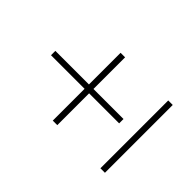

<svg xmlns="http://www.w3.org/2000/svg" viewBox="-129 -671 821 821"><g transform="rotate(-45 281.0 -260.5)"><path d="M268.6 -107.4V-519.5H294.9V-107.4ZM76.2 -1V-28.3H486.3V-1ZM76.2 -289.1V-316.4H486.3V-289.1Z"/></g></svg>

Font: Reddit Mono ExtraLight
Style: Regular
Weight: 250
Monospace: yes
Designer: Stephen Hutchings
Foundry: Reddit
Version: Version 1.014